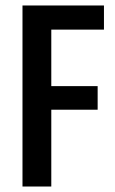

<svg xmlns="http://www.w3.org/2000/svg" viewBox="-20 -680 418 700"><path d="M62 0V-660H167V0ZM103 -280V-366H336V-280ZM103 -572V-660H359V-572Z"/></svg>

Font: Bricolage Grotesque Condensed Medium
Style: Regular
Weight: 500
Width: 3
Designer: Mathieu Triay
Foundry: Atelier Triay
Version: Version 1.000;gftools[0.9.30]